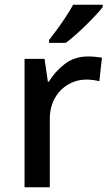

<svg xmlns="http://www.w3.org/2000/svg" viewBox="-20 -786 465 806"><path d="M349 -549Q363 -549 379.5 -547.5Q396 -546 408 -544L397 -445Q386 -448 371 -450Q356 -452 343 -452Q303 -452 267.5 -432Q232 -412 210.5 -374.5Q189 -337 189 -284V0H83V-539H167L181 -443H185Q211 -486 252 -517.5Q293 -549 349 -549ZM411 -756Q400 -742 381.5 -722Q363 -702 341 -680.5Q319 -659 296.5 -639Q274 -619 256 -606H186V-618Q201 -637 220 -663Q239 -689 257 -716.5Q275 -744 287 -766H411Z"/></svg>

Font: Noto Sans Vithkuqi Medium
Style: Regular
Weight: 500
Version: Version 1.001